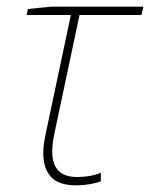

<svg xmlns="http://www.w3.org/2000/svg" viewBox="-20 -548 451 577"><path d="M210 9Q156 9 133 -16.5Q110 -42 110 -88Q110 -103 112.5 -119.5Q115 -136 119 -154L193 -503H60L64 -521L133 -528H411L405 -503H219L145 -154Q141 -136 139 -121Q137 -106 137 -92Q137 -16 212 -16Q230 -16 248.5 -19Q267 -22 283 -29V-3Q270 2 250 5.5Q230 9 210 9Z"/></svg>

Font: Noto Sans Disp Thin
Style: Italic
Weight: 100
Italic angle: -12°
Designer: Monotype Design Team
Foundry: Monotype Imaging Inc.
Version: Version 2.000;GOOG;noto-source:20170915:90ef993387c0